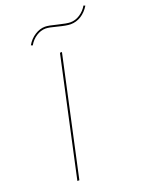

<svg xmlns="http://www.w3.org/2000/svg" viewBox="-157 -923 758 999"><g transform="rotate(-20 222.0 -423.5)"><path d="M107 -746Q124 -776 152 -794Q180 -812 209 -812Q228 -812 274 -800Q322 -788 342 -788Q370 -788 395 -804.5Q420 -821 435 -847L444 -843Q425 -812 398 -795Q371 -778 339 -778Q317 -778 271 -790Q227 -802 208 -802Q182 -802 157 -786Q132 -770 116 -742ZM236 -658H247L104 0H93Z"/></g></svg>

Font: Ysabeau Infant Hairline
Style: Italic
Weight: 100
Italic angle: -12°
Designer: Christian Thalmann (Catharsis Fonts)
Version: Version 0.003